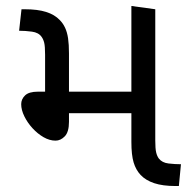

<svg xmlns="http://www.w3.org/2000/svg" viewBox="-20 -623 634 643"><path d="M568 0Q525 0 496.5 -9.5Q468 -19 451 -37Q435 -54 427.5 -79Q420 -104 420 -148V-603L500 -592V-152Q500 -125 503 -112.5Q506 -100 512 -92Q523 -78 544.5 -75.5Q566 -73 586 -73L579 0ZM166 -152Q146 -152 126 -163.5Q106 -175 89 -193.5Q72 -212 61.5 -233.5Q51 -255 51 -274Q51 -291 64 -303.5Q77 -316 107 -316H432V-244H211V-215Q211 -181 197 -166.5Q183 -152 166 -152ZM131 -300V-440Q131 -468 128 -480Q125 -492 119 -500Q109 -514 87 -517Q65 -520 44 -520L52 -592H63Q106 -592 134.5 -583Q163 -574 180 -556Q191 -545 198 -530Q205 -515 208 -494.5Q211 -474 211 -444V-300Z"/></svg>

Font: hexuguzrati05
Style: Book
Weight: 400
Designer: Jelle Bosma - Monotype Design Team, Universal Thirst
Foundry: Monotype Imaging Inc.
Version: Version 2.106